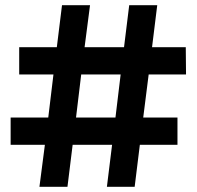

<svg xmlns="http://www.w3.org/2000/svg" viewBox="-20 -720 758 740"><path d="M445 -433 425 -267H273L293 -433ZM696 -538H566L586 -700H478L458 -538H306L327 -700H219L199 -538H54V-433H186L166 -267H21V-162H153L132 0H240L260 -162H412L392 0H499L519 -162H664V-267H532L553 -433H697Z"/></svg>

Font: Montserrat-Alt1
Style: Bold
Weight: 700
Designer: Differentunic
Foundry: Differentunic
Version: Version 7.222